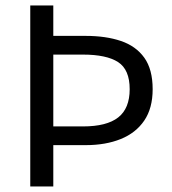

<svg xmlns="http://www.w3.org/2000/svg" viewBox="-20 -676 623 696"><path d="M89.7 0V-656.3H173.2V-545.9H291.1Q363.7 -545.9 418.2 -527.5Q472.8 -509 503.1 -466.8Q533.4 -424.5 533.4 -352.6Q533.4 -283.8 502.9 -238.9Q472.4 -194.1 417.7 -172Q362.9 -149.9 291.1 -149.9H173.2V0ZM173.2 -217.7H280.6Q367 -217.7 408.6 -250.4Q450.1 -283.1 450.1 -352.6Q450.1 -423.8 408 -451Q365.9 -478.1 280.6 -478.1H173.2Z"/></svg>

Font: SourceSans3VF
Style: Regular
Weight: 200
Designer: Paul D. Hunt
Foundry: Adobe
Version: Version 3.052;hotconv 1.1.0;makeotfexe 2.6.0